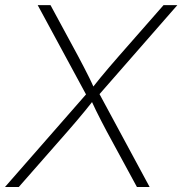

<svg xmlns="http://www.w3.org/2000/svg" viewBox="-37 -748 729 768"><path d="M-17.1 0 321.8 -387.2 315.9 -354 113.8 -727.5H165L274.9 -524.4Q288.1 -500 298.8 -479Q309.6 -458 320.1 -437Q330.6 -416 340.8 -392.1H328.6Q347.2 -416 364.5 -437Q381.8 -458 399.9 -479.2Q418 -500.5 439 -524.4L617.2 -727.5H672.4L346.2 -354.5L352.1 -388.2L561.5 0H510.7L389.6 -223.1Q377.9 -245.6 367.2 -265.9Q356.4 -286.1 346.7 -306.6Q336.9 -327.1 326.2 -350.1H339.4Q321.3 -327.1 304.7 -306.6Q288.1 -286.1 270.8 -265.9Q253.4 -245.6 233.9 -223.1L38.1 0Z"/></svg>

Font: Inter 17pt ExtraLight
Style: Italic
Weight: 250
Italic angle: -9.3988°
Version: Version 4.001;git-66647c0bb